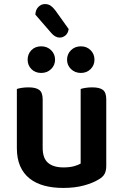

<svg xmlns="http://www.w3.org/2000/svg" viewBox="-20 -910 606 945"><path d="M503 -93Q503 -70 495 -54.5Q487 -39 466 -27Q437 -9 392.5 3Q348 15 291 15Q239 15 197 3.5Q155 -8 125 -32Q95 -56 79 -93Q63 -130 63 -181V-472Q71 -475 86.5 -477.5Q102 -480 121 -480Q156 -480 173 -467.5Q190 -455 190 -421V-183Q190 -131 216.5 -108.5Q243 -86 292 -86Q323 -86 344.5 -92Q366 -98 377 -105V-472Q385 -475 400.5 -477.5Q416 -480 434 -480Q470 -480 486.5 -467.5Q503 -455 503 -421ZM251 -616Q251 -589 231.5 -570Q212 -551 183 -551Q153 -551 134.5 -570Q116 -589 116 -616Q116 -644 134.5 -663Q153 -682 183 -682Q212 -682 231.5 -663Q251 -644 251 -616ZM445 -616Q445 -589 426 -570Q407 -551 378 -551Q349 -551 329.5 -570Q310 -589 310 -616Q310 -644 329.5 -663Q349 -682 378 -682Q407 -682 426 -663Q445 -644 445 -616ZM154 -838Q155 -862 169 -876Q183 -890 201 -890Q218 -890 230 -881.5Q242 -873 253 -858L318 -767Q315 -746 302 -735.5Q289 -725 274 -725Q252 -725 233 -747Z"/></svg>

Font: Baloo Bhai 2 SemiBold
Style: Regular
Weight: 600
Designer: Supriya Tembe, Noopur Datye and Ek Type
Foundry: Ek Type
Version: Version 1.640;PS 1.000;hotconv 16.6.51;makeotf.lib2.5.65220;